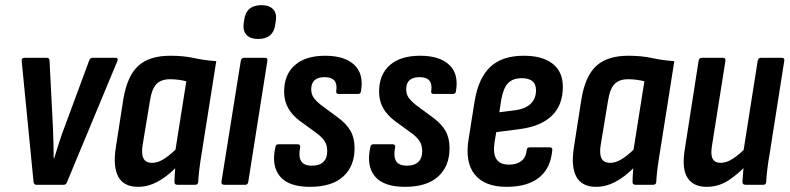

<svg xmlns="http://www.w3.org/2000/svg" viewBox="-20 -716 3060 744"><path d="M121 0Q111 0 110 -11L64 -480Q63 -492 75 -492H161Q172 -492 172 -480L185 -225Q186 -195 187 -165Q188 -135 188 -103H190Q200 -135 209.5 -165Q219 -195 231 -226L325 -480Q329 -492 338 -492H427Q439 -492 435 -480L240 -11Q236 0 228 0Z M515 8Q460 8 438.5 -31Q417 -70 429 -146L458 -332Q473 -422 516 -461Q559 -500 640 -500Q691 -500 732 -491Q773 -482 818 -479L762 -125Q756 -89 752.5 -61Q749 -33 748 -11Q747 0 736 0H667Q656 0 656 -11Q656 -23 657 -36.5Q658 -50 659 -64Q625 -30 589 -11Q553 8 515 8ZM570 -85Q590 -85 612 -98Q634 -111 660 -136L702 -401Q687 -405 670.5 -407Q654 -409 639 -409Q604 -409 586 -390Q568 -371 561 -325L533 -156Q527 -121 535.5 -103Q544 -85 570 -85Z M849 0Q837 0 838 -11L913 -480Q915 -492 925 -492H1007Q1018 -492 1016 -480L942 -11Q940 0 931 0ZM980 -565Q951 -565 936 -580Q921 -595 924 -623L926 -637Q933 -696 993 -696Q1023 -696 1038 -680.5Q1053 -665 1049 -637L1047 -623Q1040 -565 980 -565Z M1181 8Q1098 8 1064.5 -33Q1031 -74 1047 -145Q1048 -157 1059 -157H1133Q1145 -157 1143 -145Q1136 -109 1147 -91.5Q1158 -74 1189 -74Q1218 -74 1233 -88.5Q1248 -103 1248 -130Q1248 -151 1240 -165.5Q1232 -180 1211 -197L1141 -248Q1112 -270 1096.5 -297.5Q1081 -325 1081 -361Q1081 -427 1122.5 -463.5Q1164 -500 1240 -500Q1315 -500 1352.5 -465Q1390 -430 1379 -364Q1378 -352 1368 -352H1292Q1281 -352 1283 -364Q1291 -417 1238 -417Q1186 -417 1186 -370Q1186 -352 1194.5 -339Q1203 -326 1224 -309L1289 -261Q1323 -236 1338.5 -208.5Q1354 -181 1354 -142Q1354 -72 1310 -32Q1266 8 1181 8Z M1549 8Q1466 8 1432.5 -33Q1399 -74 1415 -145Q1416 -157 1427 -157H1501Q1513 -157 1511 -145Q1504 -109 1515 -91.5Q1526 -74 1557 -74Q1586 -74 1601 -88.5Q1616 -103 1616 -130Q1616 -151 1608 -165.5Q1600 -180 1579 -197L1509 -248Q1480 -270 1464.5 -297.5Q1449 -325 1449 -361Q1449 -427 1490.5 -463.5Q1532 -500 1608 -500Q1683 -500 1720.5 -465Q1758 -430 1747 -364Q1746 -352 1736 -352H1660Q1649 -352 1651 -364Q1659 -417 1606 -417Q1554 -417 1554 -370Q1554 -352 1562.5 -339Q1571 -326 1592 -309L1657 -261Q1691 -236 1706.5 -208.5Q1722 -181 1722 -142Q1722 -72 1678 -32Q1634 8 1549 8Z M1943 8Q1858 8 1819.5 -40Q1781 -88 1796 -178L1819 -323Q1834 -414 1880 -457Q1926 -500 2010 -500Q2082 -500 2121.5 -469Q2161 -438 2161 -380Q2161 -309 2119 -268Q2077 -227 1996 -216L1903 -204L1896 -163Q1890 -120 1904 -99Q1918 -78 1953 -78Q1982 -78 2000 -92Q2018 -106 2021 -134Q2022 -145 2032 -145H2110Q2122 -145 2120 -134Q2114 -64 2069 -28Q2024 8 1943 8ZM1915 -281 1978 -289Q2018 -295 2037.5 -315Q2057 -335 2057 -366Q2057 -390 2043 -401.5Q2029 -413 2002 -413Q1967 -413 1948.5 -393.5Q1930 -374 1922 -328Z M2290 8Q2235 8 2213.5 -31Q2192 -70 2204 -146L2233 -332Q2248 -422 2291 -461Q2334 -500 2415 -500Q2466 -500 2507 -491Q2548 -482 2593 -479L2537 -125Q2531 -89 2527.5 -61Q2524 -33 2523 -11Q2522 0 2511 0H2442Q2431 0 2431 -11Q2431 -23 2432 -36.5Q2433 -50 2434 -64Q2400 -30 2364 -11Q2328 8 2290 8ZM2345 -85Q2365 -85 2387 -98Q2409 -111 2435 -136L2477 -401Q2462 -405 2445.5 -407Q2429 -409 2414 -409Q2379 -409 2361 -390Q2343 -371 2336 -325L2308 -156Q2302 -121 2310.5 -103Q2319 -85 2345 -85Z M2718 8Q2666 8 2643.5 -28Q2621 -64 2634 -140L2687 -480Q2689 -492 2699 -492H2781Q2793 -492 2791 -480L2739 -152Q2733 -117 2741.5 -101Q2750 -85 2773 -85Q2796 -85 2821.5 -102Q2847 -119 2876 -149V-80Q2840 -41 2802 -16.5Q2764 8 2718 8ZM2869 0Q2857 0 2857 -11Q2858 -29 2860 -53Q2862 -77 2864 -95L2860 -125L2916 -480Q2918 -492 2928 -492H3010Q3021 -492 3019 -480L2963 -124Q2957 -90 2953.5 -61.5Q2950 -33 2949 -11Q2948 0 2938 0Z"/></svg>

Font: Sofia Sans Condensed
Style: Bold Italic
Weight: 700
Italic angle: -9°
Version: Version 4.100